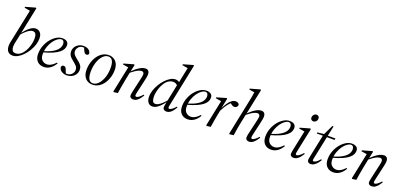

<svg xmlns="http://www.w3.org/2000/svg" viewBox="19 -1734 5732 2735"><g transform="rotate(20 2885.0 -366.0)"><path d="M162 12Q136 12 117 3.5Q98 -5 86 -20.5Q74 -36 68.5 -57Q63 -78 63 -103Q63 -129 69 -158Q75 -187 81 -215L180 -690L187 -671L91 -688L93 -702L241 -744L251 -736L167 -328L164 -313L147 -230Q145 -220 140 -200.5Q135 -181 131 -158Q127 -135 127 -112Q127 -81 140 -57Q153 -33 190 -33Q222 -33 247.5 -48Q273 -63 294 -88Q321 -120 339 -161Q357 -202 366 -244.5Q375 -287 375 -320Q375 -366 361.5 -390.5Q348 -415 316 -415Q296 -415 270.5 -402Q245 -389 213.5 -360Q182 -331 142 -283L133 -288H136Q169 -338 203.5 -377.5Q238 -417 274.5 -440.5Q311 -464 347 -464Q372 -464 393 -451.5Q414 -439 427 -412.5Q440 -386 440 -344Q440 -300 424 -250.5Q408 -201 380 -154.5Q352 -108 316 -70.5Q280 -33 240.5 -10.5Q201 12 162 12Z M633 12Q593 12 562 -5Q531 -22 513.5 -55.5Q496 -89 496 -137Q496 -203 519 -262.5Q542 -322 579 -367Q616 -412 660 -438Q704 -464 747 -464Q792 -464 817 -445Q842 -426 842 -388Q842 -362 829.5 -335Q817 -308 784.5 -280.5Q752 -253 693.5 -227Q635 -201 543 -176L539 -194Q632 -220 685.5 -251.5Q739 -283 761.5 -318Q784 -353 784 -388Q784 -411 773.5 -427.5Q763 -444 740 -444Q714 -444 682.5 -421.5Q651 -399 623 -359.5Q595 -320 577 -267.5Q559 -215 559 -154Q559 -96 589.5 -67Q620 -38 663 -38Q688 -38 712.5 -49.5Q737 -61 757.5 -78Q778 -95 792 -111L804 -103Q790 -78 772 -57Q754 -36 732.5 -20.5Q711 -5 686.5 3.5Q662 12 633 12Z M979 12Q949 12 924 2Q899 -8 883 -26.5Q867 -45 864 -71Q866 -85 875 -93Q884 -101 897 -101Q916 -101 926 -90Q936 -79 941 -64L965 -2L918 -16Q933 -12 945.5 -10Q958 -8 979 -8Q1008 -8 1030 -21Q1052 -34 1065 -55.5Q1078 -77 1078 -101Q1078 -139 1054.5 -163Q1031 -187 1003 -209Q984 -224 966 -241Q948 -258 937 -279.5Q926 -301 926 -331Q926 -369 945 -399Q964 -429 996.5 -446.5Q1029 -464 1070 -464Q1096 -464 1119 -456.5Q1142 -449 1158 -432.5Q1174 -416 1180 -388Q1177 -375 1168 -368Q1159 -361 1147 -361Q1130 -361 1119.5 -371.5Q1109 -382 1100 -402L1079 -451L1112 -439Q1104 -441 1094.5 -442.5Q1085 -444 1071 -444Q1026 -444 1001 -415.5Q976 -387 976 -355Q976 -321 996.5 -298Q1017 -275 1043 -255Q1064 -239 1084.5 -221Q1105 -203 1118.5 -180Q1132 -157 1132 -124Q1132 -85 1112 -54Q1092 -23 1057.5 -5.5Q1023 12 979 12Z M1371 12Q1330 12 1296 -7Q1262 -26 1242 -64.5Q1222 -103 1222 -160Q1222 -220 1239 -274.5Q1256 -329 1287 -372Q1318 -415 1360 -439.5Q1402 -464 1451 -464Q1492 -464 1526 -445Q1560 -426 1580.5 -388Q1601 -350 1601 -292Q1601 -232 1584 -177.5Q1567 -123 1536 -80Q1505 -37 1463 -12.5Q1421 12 1371 12ZM1371 -8Q1397 -8 1421.5 -22.5Q1446 -37 1466.5 -64Q1487 -91 1503 -127Q1519 -163 1527.5 -207Q1536 -251 1536 -299Q1536 -370 1515.5 -407Q1495 -444 1451 -444Q1425 -444 1400.5 -429.5Q1376 -415 1355.5 -388Q1335 -361 1319.5 -325Q1304 -289 1295.5 -245.5Q1287 -202 1287 -154Q1287 -83 1307.5 -45.5Q1328 -8 1371 -8Z M1695 8 1687 0 1770 -401 1783 -392 1683 -408 1685 -422 1833 -464 1842 -456 1818 -345 1817 -339 1789 -200Q1779 -151 1771 -101Q1763 -51 1755 0ZM1986 12Q1968 12 1952 1Q1936 -10 1936 -32Q1936 -41 1937.5 -54Q1939 -67 1945 -93L1987 -278Q1992 -301 1998 -328Q2004 -355 2004 -372Q2004 -392 1993.5 -401.5Q1983 -411 1969 -411Q1949 -411 1924.5 -401Q1900 -391 1869.5 -370.5Q1839 -350 1801 -319L1799 -338H1805Q1837 -371 1872 -400Q1907 -429 1942 -446.5Q1977 -464 2008 -464Q2037 -464 2052.5 -446.5Q2068 -429 2068 -396Q2068 -374 2063.5 -351Q2059 -328 2054 -305L2009 -107Q2005 -91 2003 -78.5Q2001 -66 2001 -58Q2001 -49 2006.5 -44Q2012 -39 2019 -39Q2034 -39 2059 -57Q2084 -75 2109 -105L2121 -95Q2106 -70 2086.5 -45Q2067 -20 2042.5 -4Q2018 12 1986 12Z M2277 12Q2253 12 2233 -0.5Q2213 -13 2201 -39.5Q2189 -66 2189 -108Q2189 -152 2205.5 -201.5Q2222 -251 2250 -297.5Q2278 -344 2313 -381.5Q2348 -419 2386.5 -441.5Q2425 -464 2462 -464Q2480 -464 2497.5 -457.5Q2515 -451 2530.5 -438Q2546 -425 2557 -407L2531 -368Q2518 -385 2496 -402.5Q2474 -420 2440 -420Q2423 -420 2406.5 -414.5Q2390 -409 2375 -400Q2360 -391 2347 -378Q2325 -355 2307.5 -324Q2290 -293 2278 -259Q2266 -225 2260 -192Q2254 -159 2254 -132Q2254 -89 2266 -63Q2278 -37 2309 -37Q2329 -37 2353 -50Q2377 -63 2408.5 -92Q2440 -121 2479 -168L2488 -164H2485Q2453 -115 2419 -75Q2385 -35 2350 -11.5Q2315 12 2277 12ZM2492 12Q2471 12 2455 -0.5Q2439 -13 2439 -35Q2439 -44 2440.5 -56.5Q2442 -69 2447 -94L2454 -129L2515 -425L2518 -431L2572 -694L2582 -671L2482 -688L2485 -702L2632 -744L2641 -736L2510 -102Q2507 -86 2505 -76Q2503 -66 2503 -55Q2503 -48 2507.5 -43.5Q2512 -39 2519 -39Q2537 -39 2561 -57Q2585 -75 2611 -105L2623 -95Q2608 -70 2589 -45Q2570 -20 2546 -4Q2522 12 2492 12Z M2815 12Q2775 12 2744 -5Q2713 -22 2695.5 -55.5Q2678 -89 2678 -137Q2678 -203 2701 -262.5Q2724 -322 2761 -367Q2798 -412 2842 -438Q2886 -464 2929 -464Q2974 -464 2999 -445Q3024 -426 3024 -388Q3024 -362 3011.5 -335Q2999 -308 2966.5 -280.5Q2934 -253 2875.5 -227Q2817 -201 2725 -176L2721 -194Q2814 -220 2867.5 -251.5Q2921 -283 2943.5 -318Q2966 -353 2966 -388Q2966 -411 2955.5 -427.5Q2945 -444 2922 -444Q2896 -444 2864.5 -421.5Q2833 -399 2805 -359.5Q2777 -320 2759 -267.5Q2741 -215 2741 -154Q2741 -96 2771.5 -67Q2802 -38 2845 -38Q2870 -38 2894.5 -49.5Q2919 -61 2939.5 -78Q2960 -95 2974 -111L2986 -103Q2972 -78 2954 -57Q2936 -36 2914.5 -20.5Q2893 -5 2868.5 3.5Q2844 12 2815 12Z M3201 -246 3194 -279H3202Q3233 -343 3261.5 -384Q3290 -425 3318 -444.5Q3346 -464 3374 -464Q3392 -464 3407.5 -457Q3423 -450 3430 -430Q3429 -410 3415 -396Q3401 -382 3378 -382Q3362 -382 3347.5 -390.5Q3333 -399 3317 -415L3305 -427L3329 -429V-423Q3308 -409 3286 -383Q3264 -357 3242.5 -322Q3221 -287 3201 -246ZM3095 0 3178 -401 3191 -392 3091 -408 3093 -422 3237 -464 3246 -456 3210 -280 3212 -272 3197 -200Q3187 -151 3179 -101Q3171 -51 3163 0L3103 8Z M3451 8 3443 0 3553 -533Q3561 -574 3569 -614Q3577 -654 3581 -694L3598 -671L3497 -688L3499 -702L3649 -744L3657 -736L3575 -342L3573 -335L3545 -200Q3538 -167 3532 -134Q3526 -101 3521 -67.5Q3516 -34 3511 0ZM3743 12Q3725 12 3709 1Q3693 -10 3693 -32Q3693 -41 3694 -54Q3695 -67 3701 -93L3744 -278Q3749 -301 3755 -328Q3761 -355 3761 -372Q3761 -392 3750.5 -401.5Q3740 -411 3725 -411Q3705 -411 3680.5 -401Q3656 -391 3625.5 -370.5Q3595 -350 3557 -319V-338H3562Q3594 -371 3628.5 -400Q3663 -429 3698 -446.5Q3733 -464 3764 -464Q3793 -464 3809 -446.5Q3825 -429 3825 -396Q3825 -374 3820.5 -351Q3816 -328 3811 -305L3766 -107Q3762 -91 3760 -78.5Q3758 -66 3758 -58Q3758 -49 3763.5 -44Q3769 -39 3776 -39Q3790 -39 3815 -57Q3840 -75 3866 -105L3878 -95Q3863 -70 3843 -45Q3823 -20 3798.5 -4Q3774 12 3743 12Z M4078 12Q4038 12 4007 -5Q3976 -22 3958.5 -55.5Q3941 -89 3941 -137Q3941 -203 3964 -262.5Q3987 -322 4024 -367Q4061 -412 4105 -438Q4149 -464 4192 -464Q4237 -464 4262 -445Q4287 -426 4287 -388Q4287 -362 4274.5 -335Q4262 -308 4229.5 -280.5Q4197 -253 4138.5 -227Q4080 -201 3988 -176L3984 -194Q4077 -220 4130.5 -251.5Q4184 -283 4206.5 -318Q4229 -353 4229 -388Q4229 -411 4218.5 -427.5Q4208 -444 4185 -444Q4159 -444 4127.5 -421.5Q4096 -399 4068 -359.5Q4040 -320 4022 -267.5Q4004 -215 4004 -154Q4004 -96 4034.5 -67Q4065 -38 4108 -38Q4133 -38 4157.5 -49.5Q4182 -61 4202.5 -78Q4223 -95 4237 -111L4249 -103Q4235 -78 4217 -57Q4199 -36 4177.5 -20.5Q4156 -5 4131.5 3.5Q4107 12 4078 12Z M4368 -32Q4368 -41 4369.5 -54Q4371 -67 4376 -93L4441 -401L4455 -392L4355 -408L4357 -422L4505 -464L4514 -456L4441 -107Q4438 -91 4435.5 -78.5Q4433 -66 4433 -58Q4433 -49 4438.5 -44Q4444 -39 4451 -39Q4465 -39 4490 -57Q4515 -75 4541 -105L4553 -95Q4538 -70 4518 -45Q4498 -20 4473.5 -4Q4449 12 4418 12Q4400 12 4384 1Q4368 -10 4368 -32ZM4507 -573Q4489 -573 4477 -584.5Q4465 -596 4465 -615Q4465 -642 4482.5 -660.5Q4500 -679 4522 -679Q4542 -679 4553.5 -667Q4565 -655 4565 -635Q4565 -608 4547.5 -590.5Q4530 -573 4507 -573Z M4615 -428V-444L4731 -458V-452H4889L4884 -428H4726H4723ZM4675 12Q4655 12 4641.5 -0.5Q4628 -13 4628 -35Q4628 -44 4630.5 -57Q4633 -70 4638 -96L4710 -444L4787 -604H4805L4700 -102Q4697 -86 4694.5 -76Q4692 -66 4692 -55Q4692 -48 4696.5 -43.5Q4701 -39 4708 -39Q4720 -39 4735 -47Q4750 -55 4766.5 -70Q4783 -85 4800 -105L4812 -95Q4797 -70 4776.5 -45Q4756 -20 4731 -4Q4706 12 4675 12Z M5022 12Q4982 12 4951 -5Q4920 -22 4902.5 -55.5Q4885 -89 4885 -137Q4885 -203 4908 -262.5Q4931 -322 4968 -367Q5005 -412 5049 -438Q5093 -464 5136 -464Q5181 -464 5206 -445Q5231 -426 5231 -388Q5231 -362 5218.5 -335Q5206 -308 5173.5 -280.5Q5141 -253 5082.5 -227Q5024 -201 4932 -176L4928 -194Q5021 -220 5074.5 -251.5Q5128 -283 5150.5 -318Q5173 -353 5173 -388Q5173 -411 5162.5 -427.5Q5152 -444 5129 -444Q5103 -444 5071.5 -421.5Q5040 -399 5012 -359.5Q4984 -320 4966 -267.5Q4948 -215 4948 -154Q4948 -96 4978.5 -67Q5009 -38 5052 -38Q5077 -38 5101.5 -49.5Q5126 -61 5146.5 -78Q5167 -95 5181 -111L5193 -103Q5179 -78 5161 -57Q5143 -36 5121.5 -20.5Q5100 -5 5075.5 3.5Q5051 12 5022 12Z M5310 8 5302 0 5385 -401 5398 -392 5298 -408 5300 -422 5448 -464 5457 -456 5433 -345 5432 -339 5404 -200Q5394 -151 5386 -101Q5378 -51 5370 0ZM5601 12Q5583 12 5567 1Q5551 -10 5551 -32Q5551 -41 5552.5 -54Q5554 -67 5560 -93L5602 -278Q5607 -301 5613 -328Q5619 -355 5619 -372Q5619 -392 5608.5 -401.5Q5598 -411 5584 -411Q5564 -411 5539.5 -401Q5515 -391 5484.5 -370.5Q5454 -350 5416 -319L5414 -338H5420Q5452 -371 5487 -400Q5522 -429 5557 -446.5Q5592 -464 5623 -464Q5652 -464 5667.5 -446.5Q5683 -429 5683 -396Q5683 -374 5678.5 -351Q5674 -328 5669 -305L5624 -107Q5620 -91 5618 -78.5Q5616 -66 5616 -58Q5616 -49 5621.5 -44Q5627 -39 5634 -39Q5649 -39 5674 -57Q5699 -75 5724 -105L5736 -95Q5721 -70 5701.5 -45Q5682 -20 5657.5 -4Q5633 12 5601 12Z"/></g></svg>

Font: Source Serif 4 60pt
Style: Italic
Weight: 400
Italic angle: -12°
Version: Version 4.004;hotconv 1.0.116;makeotfexe 2.5.65601